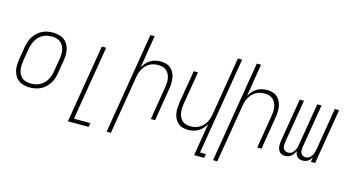

<svg xmlns="http://www.w3.org/2000/svg" viewBox="-96 -1132 3193 1743"><g transform="rotate(15 1500.0 -260.0)"><path d="M199 8Q171 8 144 2Q117 -4 95.5 -19Q74 -34 60.5 -56.5Q47 -79 40.5 -105Q34 -131 35 -159Q36 -187 40 -215L60 -335Q64 -361 72.5 -386Q81 -411 95 -433.5Q109 -456 129 -475Q149 -494 173 -506Q197 -518 223 -523Q249 -528 274 -528Q302 -528 329 -522Q356 -516 377.5 -501Q399 -486 413 -463.5Q427 -441 433 -415Q439 -389 438.5 -361Q438 -333 433 -305L413 -185Q409 -159 401 -134Q393 -109 378.5 -86.5Q364 -64 344 -45Q324 -26 300 -14Q276 -2 250 3Q224 8 199 8ZM200 -29Q220 -29 241.5 -33Q263 -37 282.5 -47.5Q302 -58 318.5 -74Q335 -90 346 -109Q357 -128 364 -149Q371 -170 374 -191L394 -311Q398 -333 398.5 -355Q399 -377 395 -398Q391 -419 381 -437Q371 -455 354.5 -468Q338 -481 317.5 -486Q297 -491 274 -491Q254 -491 232.5 -487Q211 -483 191 -472.5Q171 -462 155 -446Q139 -430 128 -411Q117 -392 110 -371Q103 -350 99 -329L79 -209Q76 -187 75 -165Q74 -143 78 -122Q82 -101 92 -83Q102 -65 118.5 -52Q135 -39 156 -34Q177 -29 200 -29Z M613 215 735 -520H776L660 178H814L808 215Z M977 215 1134 -735H1174L1124 -430Q1137 -452 1154 -471.5Q1171 -491 1193 -504Q1215 -517 1239 -522.5Q1263 -528 1287 -528Q1314 -528 1339 -521Q1364 -514 1382.5 -497.5Q1401 -481 1412.5 -458.5Q1424 -436 1428 -410.5Q1432 -385 1431 -358Q1430 -331 1425 -305L1375 0H1335L1386 -311Q1390 -332 1391 -353.5Q1392 -375 1388.5 -396Q1385 -417 1376 -435Q1367 -453 1351.5 -466.5Q1336 -480 1316 -485.5Q1296 -491 1274 -491Q1254 -491 1234 -487Q1214 -483 1195 -472.5Q1176 -462 1160.5 -446Q1145 -430 1134.5 -411.5Q1124 -393 1117.5 -373Q1111 -353 1108 -333L1017 215Z M1799 215 1850 -90Q1837 -68 1820 -48.5Q1803 -29 1780.5 -16Q1758 -3 1734 2.5Q1710 8 1686 8Q1659 8 1634.5 1Q1610 -6 1591 -22.5Q1572 -39 1561 -61.5Q1550 -84 1545.5 -109.5Q1541 -135 1542.5 -162Q1544 -189 1548 -215L1599 -520H1639L1587 -209Q1584 -188 1583 -166.5Q1582 -145 1585.5 -124Q1589 -103 1598 -85Q1607 -67 1622 -53.5Q1637 -40 1657.5 -34.5Q1678 -29 1700 -29Q1720 -29 1740 -33Q1760 -37 1778.5 -47.5Q1797 -58 1813 -74Q1829 -90 1839.5 -108.5Q1850 -127 1856 -147Q1862 -167 1866 -187L1956 -735H1996L1845 178H1900L1894 215Z M1977 215 2134 -735H2174L2124 -430Q2137 -452 2154 -471.5Q2171 -491 2193 -504Q2215 -517 2239 -522.5Q2263 -528 2287 -528Q2314 -528 2339 -521Q2364 -514 2382.5 -497.5Q2401 -481 2412.5 -458.5Q2424 -436 2428 -410.5Q2432 -385 2431 -358Q2430 -331 2425 -305L2375 0H2335L2386 -311Q2390 -332 2391 -353.5Q2392 -375 2388.5 -396Q2385 -417 2376 -435Q2367 -453 2351.5 -466.5Q2336 -480 2316 -485.5Q2296 -491 2274 -491Q2254 -491 2234 -487Q2214 -483 2195 -472.5Q2176 -462 2160.5 -446Q2145 -430 2134.5 -411.5Q2124 -393 2117.5 -373Q2111 -353 2108 -333L2017 215Z M2762 8Q2747 8 2734 3.5Q2721 -1 2711.5 -11Q2702 -21 2697 -34Q2692 -47 2691 -61Q2684 -47 2675 -34Q2666 -21 2654 -11Q2642 -1 2627 3.5Q2612 8 2597 8Q2583 8 2569.5 3.5Q2556 -1 2547 -10.5Q2538 -20 2532.5 -33Q2527 -46 2525.5 -60Q2524 -74 2525 -88.5Q2526 -103 2528 -117L2595 -520H2635L2567 -110Q2565 -96 2565 -81.5Q2565 -67 2571 -54.5Q2577 -42 2588.5 -35Q2600 -28 2615 -28Q2626 -28 2637 -31.5Q2648 -35 2656.5 -43Q2665 -51 2671.5 -60.5Q2678 -70 2682.5 -80.5Q2687 -91 2689.5 -102Q2692 -113 2694 -124L2760 -520H2800L2732 -110Q2730 -96 2730 -81.5Q2730 -67 2736 -54.5Q2742 -42 2753.5 -35Q2765 -28 2780 -28Q2791 -28 2802 -31.5Q2813 -35 2821.5 -43Q2830 -51 2836.5 -60.5Q2843 -70 2847.5 -80.5Q2852 -91 2854.5 -102Q2857 -113 2859 -124L2925 -520H2965L2879 0H2839L2846 -42Q2839 -31 2830 -21.5Q2821 -12 2810 -5Q2799 2 2786.5 5Q2774 8 2762 8Z"/></g></svg>

Font: Iosevka Term Curly XLt Obl
Style: Regular
Weight: 200
Italic angle: -9°
Designer: Belleve Invis
Foundry: Belleve Invis
Version: Version 32.3.0